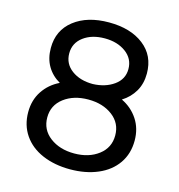

<svg xmlns="http://www.w3.org/2000/svg" viewBox="-107 -804 848 909"><g transform="rotate(15 317.0 -350.0)"><path d="M56.2 -201.2Q56.2 -260.3 85.7 -304.7Q115.2 -349.1 165 -373Q125 -396 103 -433.6Q81.1 -471.2 81.1 -522Q81.1 -608.9 146 -659.4Q210.9 -710 316.9 -710Q422.9 -710 487.3 -659.9Q551.8 -609.9 551.8 -522Q551.8 -472.2 529.8 -434.6Q507.8 -397 469.2 -373Q519 -349.1 548.6 -304.4Q578.1 -259.8 578.1 -200.2Q578.1 -136.2 545.2 -88.6Q512.2 -41 452.6 -15.6Q393.1 9.8 316.9 9.8Q241.2 9.8 181.6 -15.6Q122.1 -41 89.1 -89.1Q56.2 -137.2 56.2 -201.2ZM149.9 -200.2Q149.9 -140.1 197.5 -104Q245.1 -67.9 316.9 -67.9Q388.2 -67.9 435.5 -104Q482.9 -140.1 482.9 -200.2Q482.9 -260.3 435.5 -296.1Q388.2 -332 316.9 -332Q245.1 -332 197.5 -295.9Q149.9 -259.8 149.9 -200.2ZM316.9 -408.2Q377.9 -410.2 419.9 -440.2Q461.9 -470.2 461.9 -520Q461.9 -570.8 420.4 -601.3Q378.9 -631.8 316.9 -631.8Q253.9 -631.8 212.9 -601.3Q171.9 -570.8 171.9 -520Q171.9 -469.2 212.9 -438.7Q253.9 -408.2 316.9 -408.2Z"/></g></svg>

Font: Rubik AZ
Style: Regular
Weight: 400
Designer: Hubert and Fischer
Foundry: Hubert & Fischer
Version: Version 2.000